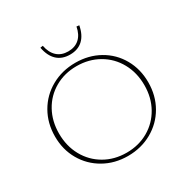

<svg xmlns="http://www.w3.org/2000/svg" viewBox="-189 -1024 1172 1197"><g transform="rotate(-30 396.5 -425.5)"><path d="M258 -853 277 -856Q287 -803 318 -774.5Q349 -746 398 -746Q447 -746 478 -774Q509 -802 519 -855L538 -853Q526 -789 490.5 -756Q455 -723 398 -723Q341 -723 305.5 -756Q270 -789 258 -853ZM60 -327Q60 -423 104 -499.5Q148 -576 225.5 -619.5Q303 -663 399 -663Q494 -663 570.5 -620Q647 -577 690 -501Q733 -425 733 -331Q733 -235 689 -158.5Q645 -82 567.5 -38.5Q490 5 395 5Q300 5 223.5 -38.5Q147 -82 103.5 -157.5Q60 -233 60 -327ZM703 -327Q703 -417 663.5 -488.5Q624 -560 553.5 -600.5Q483 -641 395 -641Q308 -641 238.5 -601Q169 -561 130 -490.5Q91 -420 91 -331Q91 -241 130.5 -169.5Q170 -98 240 -57.5Q310 -17 398 -17Q485 -17 554.5 -57Q624 -97 663.5 -167.5Q703 -238 703 -327Z"/></g></svg>

Font: Ysabeau SC Extralight
Style: Regular
Weight: 200
Designer: Christian Thalmann (Catharsis Fonts)
Version: Version 0.003